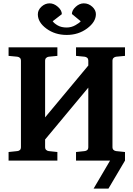

<svg xmlns="http://www.w3.org/2000/svg" viewBox="-20 -951 790 1137"><path d="M631.8 -50.8H720.2V0L622.1 166H534.2L631.8 0ZM720.2 0H430.2V-50.8L481 -56.2Q490.7 -57.1 496.8 -62.7Q502.9 -68.4 502.9 -78.1V-432.1L247.1 -125V-78.1Q247.1 -68.8 253.7 -63Q260.3 -57.1 269 -56.2L319.8 -50.8V0H30.8V-50.8L82 -56.2Q91.8 -57.1 97.9 -62.7Q104 -68.4 104 -78.1V-592.8Q104 -602.5 97.7 -608.4Q91.3 -614.3 82 -615.2L30.8 -620.1V-670.9H319.8V-620.1L269 -615.2Q260.3 -614.3 253.7 -608.2Q247.1 -602.1 247.1 -592.8V-255.9L502.9 -563V-592.8Q502.9 -602.5 496.6 -608.4Q490.2 -614.3 481 -615.2L430.2 -620.1V-670.9H720.2V-620.1L668 -615.2Q659.2 -614.3 652.6 -608.2Q646 -602.1 646 -592.8V-78.1Q646 -68.8 652.6 -63Q659.2 -57.1 668 -56.2L720.2 -50.8ZM547.9 -867.2Q547.9 -821.3 496.1 -782.7Q444.3 -744.1 375 -744.1Q305.7 -744.1 254.9 -781.5Q204.1 -818.8 204.1 -866.2Q204.1 -892.1 225.6 -911.6Q247.1 -931.2 273.9 -931.2Q299.3 -931.2 322.8 -910.6Q346.2 -890.1 346.2 -867.2L292 -825.2Q300.8 -812.5 322 -800.3Q343.3 -788.1 375 -788.1Q402.3 -788.1 426.5 -801.8Q450.7 -815.4 458 -825.2L405.8 -868.2Q405.8 -890.1 428.2 -910.6Q450.7 -931.2 476.1 -931.2Q504.4 -931.2 526.1 -911.4Q547.9 -891.6 547.9 -867.2Z"/></svg>

Font: Veleka
Style: Bold
Weight: 700
Designer: Stefan Peev, Context Ltd, 2016; SIL International, 1997-2014.
Foundry: Stefan Peev, Context Ltd, 2016
Version: Version 1.000